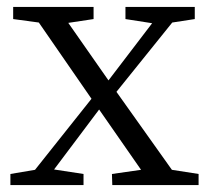

<svg xmlns="http://www.w3.org/2000/svg" viewBox="-20 -534 604 554"><path d="M476 -44 316 -269 477 -469 542 -479V-514H342V-479L419 -467L293 -302L177 -468L250 -479V-514H18V-479L92 -469L244 -249L81 -44L10 -32V0H221V-32L136 -45L266 -218L387 -44L303 -32L304 0H553V-32Z"/></svg>

Font: Noto Serif CJK JP
Style: Regular
Weight: 400
Designer: Ryoko NISHIZUKA 西塚涼子 (kana & ideographs); Frank Grießhammer (Latin, Greek & Cyrillic); Wenlong ZHANG 张文龙 (bopomofo); San
Foundry: Adobe Systems Incorporated
Version: Version 1.000;PS 1;hotconv 16.6.53;makeotf.lib2.5.65590